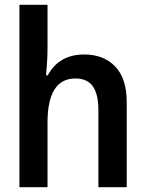

<svg xmlns="http://www.w3.org/2000/svg" viewBox="-20 -780 603 800"><path d="M61 0V-760H178V-576Q178 -550 176 -520.5Q174 -491 172 -466H179Q226 -553 331 -553Q412 -553 460 -503Q508 -453 508 -354V0H390V-321Q390 -387 367 -420Q344 -453 294 -453Q178 -453 178 -269V0Z"/></svg>

Font: Noto Sans Mono SemiCondensed SemiBold
Style: Regular
Weight: 600
Width: 4
Designer: Monotype Design Team
Foundry: Monotype Imaging Inc.
Version: Version 2.014; ttfautohint (v1.8.4.7-5d5b)